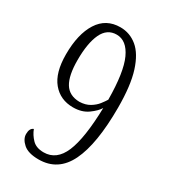

<svg xmlns="http://www.w3.org/2000/svg" viewBox="-182 -811 798 909"><g transform="rotate(30 217.0 -356.0)"><path d="M179 12Q122 12 95 -12Q68 -36 68 -63Q68 -95 88 -102Q98 -75 120 -52Q142 -29 183 -29Q253 -29 286 -107Q319 -185 323 -352Q310 -330 277.5 -306.5Q245 -283 197 -283Q127 -283 85 -333.5Q43 -384 43 -484Q43 -595 84 -659.5Q125 -724 203 -724Q255 -724 295.5 -690.5Q336 -657 359.5 -583.5Q383 -510 383 -388Q383 -190 334 -89Q285 12 179 12ZM210 -321Q243 -322 266 -336Q289 -350 302.5 -367.5Q316 -385 324 -398Q323 -548 291.5 -616.5Q260 -685 205 -685Q153 -685 128.5 -633Q104 -581 104 -488Q104 -404 129 -363Q154 -322 210 -321Z"/></g></svg>

Font: Noto Serif Tamil ExtraCondensed Light
Style: Regular
Weight: 300
Width: 2
Designer: Indian Type Foundry, Tom Grace, and the Monotype Design Team
Foundry: Monotype Imaging Inc.
Version: Version 2.004; ttfautohint (v1.8.4.7-5d5b)